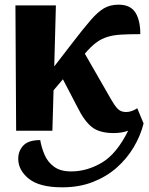

<svg xmlns="http://www.w3.org/2000/svg" viewBox="-20 -559 635 821"><path d="M49 0 46 -536H219L212 -275L286 -371Q335 -435 366.5 -471.5Q398 -508 424.5 -523.5Q451 -539 487 -539Q537 -539 558.5 -506Q580 -473 580 -413Q532 -413 498 -411Q464 -409 438.5 -401Q413 -393 391 -376.5Q369 -360 344 -331L343 -329L455 -134Q469 -109 482.5 -94.5Q496 -80 519 -80Q542 -80 567 -96L594 -31Q581 21 552 70Q523 119 479.5 157.5Q436 196 377.5 219Q319 242 246 242Q149 242 103.5 205.5Q58 169 58 120Q58 86 80 63Q102 40 152 40Q157 70 170 101.5Q183 133 210.5 153.5Q238 174 284 174Q352 174 415.5 136.5Q479 99 528 0Q514 5 498.5 7.5Q483 10 466 10Q405 10 372.5 -16Q340 -42 311 -101L249 -220L209 -173L204 0Z"/></svg>

Font: Noto Serif SemiCondensed ExtraBold
Style: Regular
Weight: 800
Width: 4
Designer: Monotype Design Team
Foundry: Monotype Imaging Inc.
Version: Version 2.015